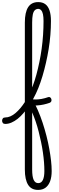

<svg xmlns="http://www.w3.org/2000/svg" viewBox="-107 -1170 565 1839"><path d="M-57 17Q-73 17 -80 7.5Q-87 -2 -87 -14Q-87 -26 -80 -35.5Q-73 -45 -57 -45Q-32 -45 -7 -56Q18 -67 41.5 -87Q65 -107 87.5 -133.5Q110 -160 130 -191Q150 -222 167 -255Q188 -297 207 -347.5Q226 -398 241.5 -455Q257 -512 270 -575Q283 -638 292 -703Q301 -768 305.5 -835.5Q310 -903 310 -969Q310 -985 321 -993.5Q332 -1002 346 -1002Q360 -1002 370.5 -993Q381 -984 381 -969Q381 -903 375.5 -835Q370 -767 359 -700Q348 -633 333 -567.5Q318 -502 300 -441.5Q282 -381 260 -326.5Q238 -272 213 -227Q192 -188 167.5 -152Q143 -116 116.5 -85Q90 -54 61.5 -31.5Q33 -9 3 4Q-27 17 -57 17ZM258 649Q226 649 202 637Q178 625 162.5 600.5Q147 576 139 539.5Q131 503 131 453V-954Q131 -1052 162.5 -1101Q194 -1150 259 -1150Q300 -1150 327 -1130Q354 -1110 367.5 -1069.5Q381 -1029 381 -969Q381 -953 370.5 -945.5Q360 -938 346 -938Q332 -938 321 -945.5Q310 -953 310 -969Q310 -1008 304.5 -1033.5Q299 -1059 287 -1072Q275 -1085 259 -1085Q240 -1085 226.5 -1072Q213 -1059 207 -1030Q201 -1001 201 -954V-223Q230 -173 255.5 -114.5Q281 -56 301.5 6.5Q322 69 338 131.5Q354 194 365 255Q376 316 382 369.5Q388 423 388 468Q388 526 373 566Q358 606 329.5 627.5Q301 649 258 649ZM259 584Q275 584 286 576Q297 568 304 553Q311 538 314.5 516.5Q318 495 318 468Q318 428 314.5 383.5Q311 339 304 290Q297 241 286.5 191Q276 141 263.5 91.5Q251 42 235 -5Q219 -52 201 -94V453Q201 522 215.5 553Q230 584 259 584ZM368 -185Q343 -176 312 -169Q281 -162 247 -160Q213 -158 179 -164Q171 -170 168 -179.5Q165 -189 166 -199.5Q167 -210 171 -217Q175 -224 180 -223Q206 -217 233.5 -217Q261 -217 291.5 -222.5Q322 -228 356 -240Q366 -243 374 -237Q382 -231 385 -220.5Q388 -210 384.5 -200Q381 -190 368 -185Z"/></svg>

Font: Playwrite BR Light
Style: Regular
Weight: 300
Version: Version 1.003